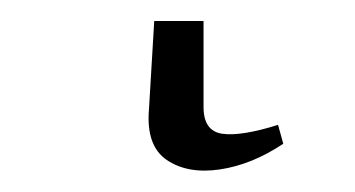

<svg xmlns="http://www.w3.org/2000/svg" viewBox="-20 36 338 183"><path d="M127 56H174V138Q174 161 192 163.5Q210 166 245 155L250 173Q220 193 189.5 197.5Q159 202 139 188.5Q119 175 122 140Z"/></svg>

Font: Piazzolla SC Light
Style: Regular
Weight: 300
Designer: Juan Pablo del Peral
Foundry: Huerta Tipografica
Version: Version 1.330